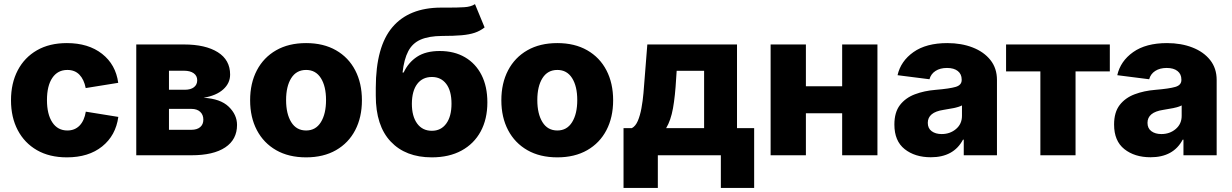

<svg xmlns="http://www.w3.org/2000/svg" viewBox="-20 -765 6070 946"><path d="M309.6 10.3Q223.6 10.3 162.1 -25.1Q100.6 -60.5 67.4 -123.8Q34.2 -187 34.2 -271Q34.2 -355 67.4 -418.5Q100.6 -481.9 162.1 -517.3Q223.6 -552.7 309.6 -552.7Q415.5 -552.7 482.9 -499.8Q550.3 -446.8 562.5 -356.9L402.3 -331.1Q394 -373.5 371.3 -397Q348.6 -420.4 312 -420.4Q264.2 -420.4 237.8 -381.3Q211.4 -342.3 211.4 -272Q211.4 -202.1 237.8 -162.1Q264.2 -122.1 312 -122.1Q348.6 -122.1 372.1 -146.2Q395.5 -170.4 402.8 -214.8L563 -189Q550.3 -97.2 483.4 -43.5Q416.5 10.3 309.6 10.3Z M651.4 0V-545.9H886.7Q992.2 -545.9 1053 -507.8Q1113.8 -469.7 1113.8 -397.5Q1113.8 -355 1079.8 -324.5Q1045.9 -293.9 982.9 -283.2Q1065.9 -278.8 1106.9 -239.3Q1147.9 -199.7 1147.9 -149.4Q1147.9 -77.6 1089.8 -38.8Q1031.7 0 923.3 0ZM812.5 -125.5H923.3Q950.7 -125.5 966.3 -138.7Q981.9 -151.9 981.9 -175.3Q981.9 -199.7 966.3 -214.1Q950.7 -228.5 923.3 -228.5H812.5ZM812.5 -322.8H891.1Q919.4 -322.8 935.5 -335.2Q951.7 -347.7 951.7 -369.6Q951.7 -391.6 934.3 -404.1Q917 -416.5 886.7 -416.5H812.5Z M1488.3 10.3Q1402.3 10.3 1340.6 -25.1Q1278.8 -60.5 1245.6 -123.8Q1212.4 -187 1212.4 -271Q1212.4 -355 1245.6 -418.5Q1278.8 -481.9 1340.6 -517.3Q1402.3 -552.7 1488.3 -552.7Q1573.7 -552.7 1635.5 -517.3Q1697.3 -481.9 1730.2 -418.5Q1763.2 -355 1763.2 -271Q1763.2 -187 1730.2 -123.8Q1697.3 -60.5 1635.5 -25.1Q1573.7 10.3 1488.3 10.3ZM1488.3 -122.1Q1535.6 -122.1 1561 -163.1Q1586.4 -204.1 1586.4 -272Q1586.4 -339.8 1561 -380.1Q1535.6 -420.4 1488.3 -420.4Q1440.4 -420.4 1415 -380.1Q1389.6 -339.8 1389.6 -272Q1389.6 -204.1 1415 -163.1Q1440.4 -122.1 1488.3 -122.1Z M2320.3 -744.6 2367.7 -629.9Q2345.2 -612.3 2318.8 -603.5Q2292.5 -594.7 2254.4 -591.3Q2216.3 -587.9 2158.2 -587.9Q2092.8 -587.4 2052.5 -569.8Q2012.2 -552.2 1991.5 -512.7Q1970.7 -473.1 1963.4 -407.7H1968.8Q1991.7 -457 2034.9 -485.4Q2078.1 -513.7 2146.5 -513.7Q2218.3 -513.7 2271 -482.9Q2323.7 -452.1 2352.5 -395.5Q2381.3 -338.9 2381.3 -260.7Q2381.3 -178.2 2348.4 -117.4Q2315.4 -56.6 2254.2 -23.2Q2192.9 10.3 2107.4 10.3Q1978.5 10.3 1905 -67.6Q1831.5 -145.5 1831.5 -293.5V-333Q1832 -535.6 1913.6 -631.3Q1995.1 -727.1 2152.8 -727.5Q2162.1 -727.5 2171.4 -727.5Q2180.7 -727.5 2189.5 -727.5Q2234.4 -727.5 2267.3 -729.5Q2300.3 -731.4 2320.3 -744.6ZM2107.9 -120.6Q2152.8 -120.6 2178.7 -156Q2204.6 -191.4 2204.6 -253.9Q2204.6 -317.4 2178.7 -351.6Q2152.8 -385.7 2107.9 -385.7Q2062 -385.7 2035.9 -351.6Q2009.8 -317.4 2009.3 -253.9Q2009.3 -191.9 2035.4 -156.2Q2061.5 -120.6 2107.9 -120.6Z M2726.1 10.3Q2640.1 10.3 2578.4 -25.1Q2516.6 -60.5 2483.4 -123.8Q2450.2 -187 2450.2 -271Q2450.2 -355 2483.4 -418.5Q2516.6 -481.9 2578.4 -517.3Q2640.1 -552.7 2726.1 -552.7Q2811.5 -552.7 2873.3 -517.3Q2935.1 -481.9 2968 -418.5Q3001 -355 3001 -271Q3001 -187 2968 -123.8Q2935.1 -60.5 2873.3 -25.1Q2811.5 10.3 2726.1 10.3ZM2726.1 -122.1Q2773.4 -122.1 2798.8 -163.1Q2824.2 -204.1 2824.2 -272Q2824.2 -339.8 2798.8 -380.1Q2773.4 -420.4 2726.1 -420.4Q2678.2 -420.4 2652.8 -380.1Q2627.4 -339.8 2627.4 -272Q2627.4 -204.1 2652.8 -163.1Q2678.2 -122.1 2726.1 -122.1Z M3052.2 161.1V-133.8H3093.3Q3111.3 -143.1 3122.6 -169.4Q3133.8 -195.8 3140.4 -231.7Q3147 -267.6 3150.4 -306.2Q3153.8 -344.7 3156.2 -378.9L3169.4 -545.9H3611.3V-133.8H3695.8V161.1H3531.7V0H3221.2V161.1ZM3262.2 -133.8H3449.2V-416H3314L3311.5 -378.9Q3306.6 -291.5 3295.9 -231.7Q3285.2 -171.9 3262.2 -133.8Z M3950.7 -545.9V-339.8H4129.4V-545.9H4303.2V0H4129.4V-207H3950.7V0H3776.9V-545.9Z M4566.4 9.8Q4487.8 9.8 4437.3 -30.3Q4386.7 -70.3 4386.7 -151.4Q4386.7 -211.9 4414.3 -247.6Q4441.9 -283.2 4488 -300.5Q4534.2 -317.9 4589.4 -322.3Q4659.2 -328.1 4688.7 -336.9Q4718.3 -345.7 4718.3 -370.6V-373Q4718.3 -399.9 4699.2 -415Q4680.2 -430.2 4646 -430.2Q4611.8 -430.2 4589.1 -415.3Q4566.4 -400.4 4559.6 -374.5L4402.3 -394.5Q4418 -463.9 4480.7 -508.3Q4543.5 -552.7 4647.5 -552.7Q4716.8 -552.7 4772.2 -531.2Q4827.6 -509.8 4859.9 -469.2Q4892.1 -428.7 4892.1 -371.1V0H4728.5V-76.7H4724.6Q4678.7 9.8 4566.4 9.8ZM4619.6 -104.5Q4661.1 -104.5 4690.4 -129.4Q4719.7 -154.3 4719.7 -194.3V-245.6Q4705.1 -237.8 4678.5 -232.4Q4651.9 -227.1 4628.4 -223.6Q4551.3 -211.9 4551.3 -159.7Q4551.3 -132.8 4570.3 -118.7Q4589.4 -104.5 4619.6 -104.5Z M5106 0V-413.1H4937V-545.9H5448.2V-413.1H5279.3V0Z M5648.9 9.8Q5570.3 9.8 5519.8 -30.3Q5469.2 -70.3 5469.2 -151.4Q5469.2 -211.9 5496.8 -247.6Q5524.4 -283.2 5570.6 -300.5Q5616.7 -317.9 5671.9 -322.3Q5741.7 -328.1 5771.2 -336.9Q5800.8 -345.7 5800.8 -370.6V-373Q5800.8 -399.9 5781.7 -415Q5762.7 -430.2 5728.5 -430.2Q5694.3 -430.2 5671.6 -415.3Q5648.9 -400.4 5642.1 -374.5L5484.9 -394.5Q5500.5 -463.9 5563.2 -508.3Q5626 -552.7 5730 -552.7Q5799.3 -552.7 5854.7 -531.2Q5910.2 -509.8 5942.4 -469.2Q5974.6 -428.7 5974.6 -371.1V0H5811V-76.7H5807.1Q5761.2 9.8 5648.9 9.8ZM5702.1 -104.5Q5743.7 -104.5 5772.9 -129.4Q5802.2 -154.3 5802.2 -194.3V-245.6Q5787.6 -237.8 5761 -232.4Q5734.4 -227.1 5710.9 -223.6Q5633.8 -211.9 5633.8 -159.7Q5633.8 -132.8 5652.8 -118.7Q5671.9 -104.5 5702.1 -104.5Z"/></svg>

Font: Inter Extra Bold
Style: Regular
Weight: 800
Designer: Rasmus Andersson
Foundry: rsms
Version: Version 4.000;git-3c8e0fc